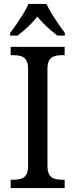

<svg xmlns="http://www.w3.org/2000/svg" viewBox="-20 -951 381 971"><path d="M34 0V-42H50Q70 -42 86.5 -47Q103 -52 112.5 -67Q122 -82 122 -113V-601Q122 -632 112.5 -647Q103 -662 86.5 -667Q70 -672 50 -672H34V-714H307V-672H292Q272 -672 255.5 -667Q239 -662 229.5 -647Q220 -632 220 -601V-113Q220 -83 229.5 -67.5Q239 -52 255.5 -47Q272 -42 292 -42H307V0ZM31 -784Q46 -803 63.5 -829Q81 -855 98 -882Q115 -909 124 -931H215Q225 -909 241.5 -882Q258 -855 276 -829Q294 -803 308 -784V-771H270Q253 -784 235 -799.5Q217 -815 200 -832.5Q183 -850 169 -867Q155 -850 138.5 -832.5Q122 -815 104 -799.5Q86 -784 69 -771H31Z"/></svg>

Font: Noto Serif Khmer SemiCondensed
Style: Regular
Weight: 400
Width: 4
Designer: Danh Hong and the Monotype Design Team
Foundry: Monotype Imaging Inc.
Version: Version 2.004